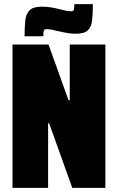

<svg xmlns="http://www.w3.org/2000/svg" viewBox="-20 -902 566 922"><path d="M40 0V-688H213L309 -421H315V-688H486V0H327L216 -310H211V0ZM98 -728Q98 -773 101.5 -804.5Q105 -836 122.5 -853Q140 -870 182 -870Q206 -870 228 -866Q250 -862 269 -857Q284 -853 297 -850.5Q310 -848 321 -848Q333 -848 335 -856Q337 -864 337 -882H426Q426 -837 422.5 -805Q419 -773 402 -756.5Q385 -740 343 -740Q319 -740 297 -744.5Q275 -749 256 -753Q241 -757 228 -759.5Q215 -762 204 -762Q192 -762 190 -754Q188 -746 188 -728Z"/></svg>

Font: Saira Condensed Black
Style: Regular
Weight: 900
Width: 3
Designer: Hector Gatti with collaboration of the Omnibus-Type team
Foundry: Omnibus-Type
Version: Version 1.101